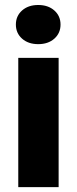

<svg xmlns="http://www.w3.org/2000/svg" viewBox="-20 -765 315 785"><path d="M219.7 0H54.7V-528.3H219.7ZM44.9 -664.6Q44.9 -699.7 70.3 -722.2Q95.7 -744.6 136.2 -744.6Q176.8 -744.6 202.1 -722.2Q227.5 -699.7 227.5 -664.6Q227.5 -629.4 202.1 -606.9Q176.8 -584.5 136.2 -584.5Q95.7 -584.5 70.3 -606.9Q44.9 -629.4 44.9 -664.6Z"/></svg>

Font: Roboto Black
Style: Regular
Weight: 900
Designer: Google
Version: Version 2.134; 2016